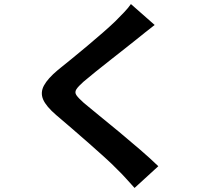

<svg xmlns="http://www.w3.org/2000/svg" viewBox="-20 -844 1040 946"><path d="M742 -721Q719 -703 695.5 -684.5Q672 -666 655 -652Q631 -633 596.5 -605.5Q562 -578 524 -548.5Q486 -519 451 -490.5Q416 -462 391 -441Q365 -418 356 -403.5Q347 -389 356.5 -375Q366 -361 393 -337Q421 -313 467 -276Q513 -239 566.5 -194.5Q620 -150 671 -106Q722 -62 760 -25L643 82Q622 59 600.5 35Q579 11 556 -11Q533 -35 496.5 -68Q460 -101 417.5 -138.5Q375 -176 333 -212Q291 -248 257 -277Q207 -320 192.5 -354Q178 -388 196.5 -422.5Q215 -457 265 -499Q295 -523 333 -554Q371 -585 411 -618.5Q451 -652 487 -683.5Q523 -715 548 -739Q570 -761 591.5 -783.5Q613 -806 625 -824Z"/></svg>

Font: Chiron Sans HK TT
Style: Bold
Weight: 700
Designer: Ryoko NISHIZUKA 西塚涼子 (kana, bopomofo & ideographs); Paul D. Hunt (Latin, Greek & Cyrillic); Sandoll Communications 산돌커뮤니
Foundry: Adobe
Version: Version 2.022;hotconv 1.0.109;makeotfexe 2.5.65596